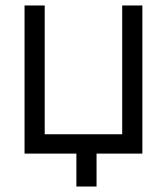

<svg xmlns="http://www.w3.org/2000/svg" viewBox="-20 -560 609 700"><path d="M258.5 120V0H69.5V-540H143V-70.5H425.5V-540H499V0H332V120Z"/></svg>

Font: Cns Manrope
Style: Regular
Weight: 400
Designer: Mikhail Sharanda
Foundry: Mikhail Sharanda
Version: Version 4.504